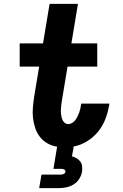

<svg xmlns="http://www.w3.org/2000/svg" viewBox="-20 -755 640 995"><path d="M183 220 195 150H295Q302 150 310 146.5Q318 143 319 135Q320 128 313.5 124Q307 120 300 120H257L276 5Q249 1 226 -12Q203 -25 187 -45.5Q171 -66 162.5 -91.5Q154 -117 151 -144Q148 -171 150.5 -199Q153 -227 157 -254L183 -410H82V-530H203L237 -735H384L350 -530H484V-410H330L301 -235Q299 -223 297.5 -210.5Q296 -198 295.5 -186Q295 -174 296.5 -162Q298 -150 301.5 -139Q305 -128 313.5 -120Q322 -112 334 -112Q344 -112 354 -118Q364 -124 370.5 -133Q377 -142 382 -152Q387 -162 390.5 -172Q394 -182 396.5 -192.5Q399 -203 400 -213Q401 -214 401 -215.5Q401 -217 401 -218H547Q547 -216 546.5 -213Q546 -210 545 -207Q539 -171 525.5 -136.5Q512 -102 488 -72.5Q464 -43 430.5 -22.5Q397 -2 362 4L353 55Q366 59 377.5 65.5Q389 72 396.5 82.5Q404 93 405.5 107Q407 121 405 135Q402 154 390.5 172Q379 190 361 201Q343 212 323 216Q303 220 283 220Z"/></svg>

Font: Iosevka Curly HvExObl
Style: Regular
Weight: 900
Width: 7
Italic angle: -9°
Monospace: yes
Designer: Belleve Invis
Foundry: Belleve Invis
Version: Version 11.1.0; ttfautohint (v1.8.3)